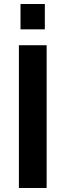

<svg xmlns="http://www.w3.org/2000/svg" viewBox="-20 -935 326 955"><path d="M82 -789H203V-915H82ZM74 0H212V-710H74Z"/></svg>

Font: FIGSv2-sans-serif
Style: Bold
Weight: 700
Designer: Matt McInerney, Pablo Impallari, Rodrigo Fuenzalida,Mirko Velimirovic
Foundry: Matt McInerney, Pablo Impallari, Rodrigo Fuenzalida
Version: Version 4.021;hotconv 1.0.109;makeotfexe 2.5.65596